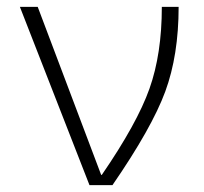

<svg xmlns="http://www.w3.org/2000/svg" viewBox="-20 -540 594 560"><path d="M277 -30Q380 -180 416 -281.5Q452 -383 452 -520H501Q501 -379 462 -273Q423 -167 308 0H241L38 -520H90L275 -30Z"/></svg>

Font: M PLUS 1p Light
Style: Regular
Weight: 300
Version: Version 1.061